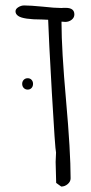

<svg xmlns="http://www.w3.org/2000/svg" viewBox="-20 -684 333 701"><path d="M204.6 -605V-600.6Q204.6 -502.9 221.2 -316.9Q237.8 -130.9 237.8 -32.7Q237.8 -21 227.3 -12Q216.8 -2.9 203.6 -2.9L185.1 -16.1L184.1 -54.7L183.1 -92.8L184.6 -127Q181.2 -138.7 169.4 -344.5Q157.7 -550.3 155.8 -611.8L133.8 -612.8Q65.4 -612.8 46.9 -625.5Q36.6 -632.3 36.6 -642.6Q36.6 -651.4 46.9 -657.7Q57.1 -664.1 68.4 -664.1Q90.8 -664.1 136.2 -659.7Q179.7 -654.8 204.1 -654.8Q208.5 -654.8 211.9 -655.3H220.2Q251.5 -655.3 251.5 -631.3Q251.5 -619.6 241.5 -611.8Q231.4 -604 218.3 -604Q215.3 -604 204.6 -605ZM100.6 -377.9Q100.6 -368.7 95.2 -362.8Q89.8 -356.9 81.1 -356.9Q72.3 -356.9 66.7 -362.8Q61 -368.7 61 -377.9Q61 -386.7 66.7 -392.6Q72.3 -398.4 81.1 -398.4Q89.8 -398.4 95.2 -392.6Q100.6 -386.7 100.6 -377.9Z"/></svg>

Font: Amatica SC
Style: Bold
Weight: 400
Designer: Vernon Adams, Ben Nathan
Foundry: newtypography
Version: Version 2.000